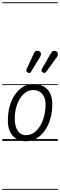

<svg xmlns="http://www.w3.org/2000/svg" viewBox="-25 -1246 533 1698"><path d="M204.5 3Q130 3 87.2 -45.8Q44.5 -94.5 44.5 -179.5Q44.5 -273 73.8 -346Q103 -419 153.8 -461Q204.5 -503 268.5 -503Q347.5 -503 392.5 -456.8Q437.5 -410.5 437.5 -327Q437.5 -255.5 420 -195.2Q402.5 -135 371 -90.5Q339.5 -46 297 -21.5Q254.5 3 204.5 3ZM204.5 -50.5Q254.5 -50.5 293.8 -87.2Q333 -124 355.5 -186.2Q378 -248.5 378 -325.5Q378 -380.5 348.5 -415.2Q319 -450 268.5 -450Q221.5 -450 184.8 -415.5Q148 -381 126.8 -323Q105.5 -265 105.5 -194Q105.5 -130.5 131.5 -90.5Q157.5 -50.5 204.5 -50.5ZM204.5 3Q130 3 87.2 -45.8Q44.5 -94.5 44.5 -179.5Q44.5 -273 73.8 -346Q103 -419 153.8 -461Q204.5 -503 268.5 -503Q347.5 -503 392.5 -456.8Q437.5 -410.5 437.5 -327Q437.5 -255.5 420 -195.2Q402.5 -135 371 -90.5Q339.5 -46 297 -21.5Q254.5 3 204.5 3ZM204.5 -50.5Q254.5 -50.5 293.8 -87.2Q333 -124 355.5 -186.2Q378 -248.5 378 -325.5Q378 -380.5 348.5 -415.2Q319 -450 268.5 -450Q221.5 -450 184.8 -415.5Q148 -381 126.8 -323Q105.5 -265 105.5 -194Q105.5 -130.5 131.5 -90.5Q157.5 -50.5 204.5 -50.5ZM355 -604.5Q347 -610 343 -617.2Q339 -624.5 347.5 -640L424.5 -774Q437 -796 452.2 -796.8Q467.5 -797.5 476.5 -790Q488 -779 487.5 -766.2Q487 -753.5 478.5 -742L386 -614Q377.5 -601.5 369.8 -601Q362 -600.5 355 -604.5ZM220.5 -604.5Q212 -610 208.5 -616.8Q205 -623.5 212.5 -640L275 -774Q285.5 -797 301.8 -797.2Q318 -797.5 327 -789.5Q338.5 -779 337.5 -766.8Q336.5 -754.5 329 -742L251 -614Q243 -600.5 235 -600.5Q227 -600.5 220.5 -604.5ZM-5 424.5H486V432.5H-5ZM-5 -16H486V0H-5ZM-5 -501.5H486V-493.5H-5ZM-5 -1226H486V-1218H-5Z"/></svg>

Font: Edu AU VIC WA NT Guides
Style: Regular
Weight: 400
Designer: Tina and Corey Anderson, Eben Sorkin, Mirko Velimirovic
Foundry: Google for Education
Version: Version 1.001